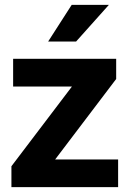

<svg xmlns="http://www.w3.org/2000/svg" viewBox="-20 -770 535 790"><path d="M27 0H466V-114H207L458 -445V-528H34V-414H276L27 -86ZM178 -599H293L428 -750H275Z"/></svg>

Font: Asimov Pro
Style: Bd
Weight: 700
Designer: Google
Version: Version 2.000980; 2014